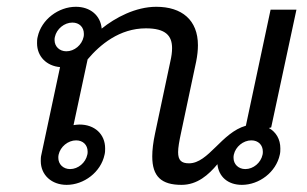

<svg xmlns="http://www.w3.org/2000/svg" viewBox="-20 -528 890 557"><path d="M691.7 -37.5C671.7 -37.5 657.5 -51.7 657.5 -70C657.5 -73.3 657.5 -75.8 658.3 -79.2C663.3 -102.5 685.8 -120.8 709.2 -120.8C729.2 -120.8 742.5 -107.5 742.5 -88.3C742.5 -85 742.5 -82.5 741.7 -79.2C736.7 -55.8 715 -37.5 691.7 -37.5ZM190 -462.5C210 -462.5 223.3 -449.2 223.3 -430C223.3 -426.7 223.3 -424.2 222.5 -420.8C217.5 -397.5 195.8 -379.2 172.5 -379.2C152.5 -379.2 138.3 -393.3 138.3 -411.7C138.3 -415 138.3 -417.5 139.2 -420.8C144.2 -444.2 166.7 -462.5 190 -462.5ZM200.8 -120.8C220.8 -120.8 234.2 -107.5 234.2 -88.3C234.2 -85 234.2 -82.5 233.3 -79.2C228.3 -55.8 206.7 -37.5 183.3 -37.5C163.3 -37.5 149.2 -51.7 149.2 -70C149.2 -73.3 149.2 -75.8 150 -79.2C155 -102.5 177.5 -120.8 200.8 -120.8ZM210.8 -166.7C205 -166.7 198.3 -165.8 193.3 -165L234.2 -355.8C270 -398.3 326.7 -445.8 403.3 -445.8C460.8 -445.8 479.2 -424.2 479.2 -388.3C479.2 -376.7 477.5 -364.2 474.2 -350L430 -141.7C424.2 -115 421.7 -92.5 421.7 -74.2C421.7 -15.8 448.3 8.3 506.7 8.3C552.5 8.3 585 -20.8 610.8 -51.7C614.2 -15.8 640.8 8.3 681.7 8.3C731.7 8.3 780.8 -28.3 791.7 -79.2C793.3 -85.8 793.3 -91.7 793.3 -97.5C793.3 -124.2 780.8 -145 760 -156.7L766.7 -158.3L840 -500H765L693.3 -163.3C622.5 -143.3 585 -54.2 528.3 -54.2C505.8 -54.2 496.7 -63.3 496.7 -86.7C496.7 -100 500 -118.3 505 -141.7L549.2 -350C552.5 -366.7 554.2 -382.5 554.2 -396.7C554.2 -470 507.5 -508.3 433.3 -508.3C373.3 -508.3 314.2 -476.7 275 -445C271.7 -483.3 241.7 -508.3 200 -508.3C150 -508.3 100 -471.7 89.2 -420.8C87.5 -414.2 87.5 -408.3 87.5 -402.5C87.5 -364.2 115 -336.7 154.2 -333.3L100 -79.2C98.3 -72.5 98.3 -66.7 98.3 -60.8C98.3 -20 130 8.3 173.3 8.3C223.3 8.3 272.5 -28.3 283.3 -79.2C285 -85.8 285 -91.7 285 -97.5C285 -139.2 254.2 -166.7 210.8 -166.7Z"/></svg>

Font: BoonHome
Style: Book Oblique
Weight: 400
Italic angle: -12°
Designer: Sungsit Sawaiwan
Foundry: Sungsit Sawaiwan
Version: Version 0.2